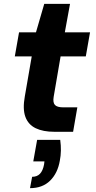

<svg xmlns="http://www.w3.org/2000/svg" viewBox="-20 -685 497 998"><path d="M262 0Q204 0 165.5 -18.5Q127 -37 112 -77.5Q97 -118 109 -184L145 -392H57L79 -517H167L210 -665H344L317 -517H448L426 -392H295L259 -182Q254 -152 265.5 -139.5Q277 -127 309 -127H382L360 0ZM136 293 147 234Q173 234 188 218Q203 202 209 170L211 154H153L173 42H293Q297 71 296.5 98Q296 125 291 150Q280 215 240.5 254Q201 293 136 293Z"/></svg>

Font: DM Sans 11pt Black
Style: Italic
Weight: 900
Italic angle: -10°
Version: Version 4.004;gftools[0.9.30]